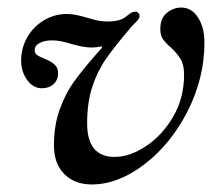

<svg xmlns="http://www.w3.org/2000/svg" viewBox="-20 -482 579 509"><path d="M123 -97Q123 -150 138.5 -192.5Q154 -235 176.5 -266Q199 -297 234 -337L251 -356L249 -359Q235 -356 223 -356Q203 -356 171 -365Q139 -375 119 -375Q98 -375 85 -368Q72 -361 72 -349Q72 -340 79 -335.5Q86 -331 99 -326Q116 -319 125 -310.5Q134 -302 134 -288Q134 -270 122 -259Q110 -248 91 -248Q68 -248 52 -270Q36 -292 36 -321Q36 -355 52.5 -383.5Q69 -412 97 -428.5Q125 -445 158 -445Q176 -445 204 -437Q208 -436 227 -430.5Q246 -425 264 -425Q299 -425 314 -438Q318 -441 322.5 -444.5Q327 -448 330.5 -449.5Q334 -451 339 -451Q344 -451 347 -447.5Q350 -444 350 -439Q350 -433 342 -425Q334 -417 330 -413Q284 -359 261 -326Q238 -293 224.5 -251.5Q211 -210 211 -155Q211 -66 284 -66Q324 -66 367 -94.5Q410 -123 439 -172.5Q468 -222 468 -284Q468 -310 459 -325Q450 -340 434 -355Q419 -368 412 -378Q405 -388 405 -405Q405 -434 422.5 -448Q440 -462 460 -462Q488 -462 505 -435.5Q522 -409 522 -370Q522 -275 477.5 -187.5Q433 -100 363 -46.5Q293 7 223 7Q178 7 150.5 -20.5Q123 -48 123 -97Z"/></svg>

Font: Ibarra Real Nova
Style: Italic
Weight: 400
Italic angle: -22°
Designer: Jose Maria Ribagorda & Octavio Pardo
Foundry: Octavio Pardo
Version: Version 1.014